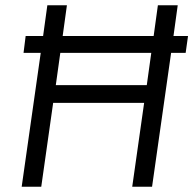

<svg xmlns="http://www.w3.org/2000/svg" viewBox="-20 -706 733 726"><path d="M682 -506H627L555 0H480L525 -317H181L136 0H62L134 -506H69L77 -570H143L159 -686H233L217 -570H561L577 -686H652L636 -570H691ZM552 -506H208L191 -384H535Z"/></svg>

Font: Chivo Light Italic
Style: Regular
Weight: 300
Italic angle: -8.05°
Designer: Hector Gatti
Foundry: Omnibus-Type
Version: Version 1.007